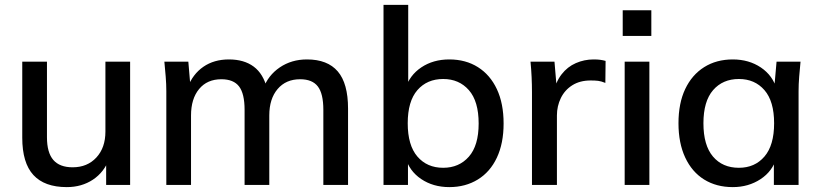

<svg xmlns="http://www.w3.org/2000/svg" viewBox="-20 -756 3358 785"><path d="M253 9Q162 9 116.5 -40.5Q71 -90 71 -193V-504H172V-195Q172 -132 198 -102Q224 -72 277 -72Q337 -72 374 -112Q411 -152 411 -218V-504H512V0H414V-108H427Q406 -52 360 -21.5Q314 9 253 9Z M660 0V-383Q660 -412 657.5 -442.5Q655 -473 652 -504H750L759 -398H747Q768 -453 811.5 -483Q855 -513 916 -513Q978 -513 1017.5 -483.5Q1057 -454 1072 -393H1056Q1076 -448 1124 -480.5Q1172 -513 1235 -513Q1319 -513 1361 -464Q1403 -415 1403 -312V0H1302V-307Q1302 -373 1279.5 -402.5Q1257 -432 1207 -432Q1149 -432 1115 -392Q1081 -352 1081 -284V0H980V-307Q980 -373 957.5 -402.5Q935 -432 885 -432Q827 -432 794 -392Q761 -352 761 -284V0Z M1817 9Q1751 9 1702 -24Q1653 -57 1637 -114H1648V0H1548V-736H1649V-392H1637Q1654 -448 1702.5 -480.5Q1751 -513 1817 -513Q1884 -513 1934 -481.5Q1984 -450 2011.5 -391.5Q2039 -333 2039 -251Q2039 -170 2011.5 -111.5Q1984 -53 1933.5 -22Q1883 9 1817 9ZM1792 -70Q1857 -70 1897 -115.5Q1937 -161 1937 -251Q1937 -342 1897 -387.5Q1857 -433 1792 -433Q1726 -433 1686.5 -387.5Q1647 -342 1647 -252Q1647 -162 1686.5 -116Q1726 -70 1792 -70Z M2155 0V-379Q2155 -410 2153.5 -441.5Q2152 -473 2149 -504H2247L2258 -374H2242Q2252 -421 2276 -452Q2300 -483 2334.5 -498Q2369 -513 2407 -513Q2423 -513 2434 -511.5Q2445 -510 2456 -507L2455 -417Q2438 -424 2425.5 -425.5Q2413 -427 2395 -427Q2351 -427 2320 -407.5Q2289 -388 2273 -355Q2257 -322 2257 -284V0Z M2534 0V-504H2635V0ZM2526 -609V-714H2643V-609Z M2976 9Q2909 9 2859 -22Q2809 -53 2781.5 -112Q2754 -171 2754 -252Q2754 -334 2781.5 -392Q2809 -450 2859 -481.5Q2909 -513 2976 -513Q3042 -513 3091 -480Q3140 -447 3156 -390H3145L3155 -504H3253Q3250 -473 3247.5 -442.5Q3245 -412 3245 -383V0H3144V-112H3155Q3139 -56 3089.5 -23.5Q3040 9 2976 9ZM3001 -70Q3066 -70 3105.5 -116Q3145 -162 3145 -252Q3145 -342 3105.5 -387.5Q3066 -433 3001 -433Q2935 -433 2895.5 -387.5Q2856 -342 2856 -252Q2856 -162 2895 -116Q2934 -70 3001 -70Z"/></svg>

Font: Mulish ExtraLight SemiBold
Style: Regular
Weight: 600
Version: Version 3.603